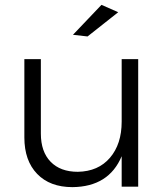

<svg xmlns="http://www.w3.org/2000/svg" viewBox="-20 -767 685 789"><path d="M465.8 -716.8 339.8 -617.2 279.8 -624 397 -747.1ZM480 -523.9H547.9V0H480V-125Q427.2 0.5 277.8 2Q185.1 2 132.6 -52.5Q80.1 -106.9 80.1 -202.1V-523.9H147.9V-217.8Q147.9 -143.6 188 -102.3Q228 -61 299.8 -61Q383.8 -62.5 431.9 -118.7Q480 -174.8 480 -267.1Z"/></svg>

Font: Montserrat arm Light
Style: Regular
Weight: 300
Designer: Julieta Ulanovsky
Foundry: Julieta Ulanovsky
Version: Version 6.000;PS 006.000;hotconv 1.0.88;makeotf.lib2.5.64775